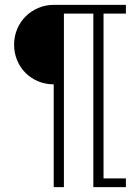

<svg xmlns="http://www.w3.org/2000/svg" viewBox="-20 -770 574 790"><path d="M243 0H201V-423Q167 -423 137 -435.5Q107 -448 85 -470Q63 -492 50.5 -522Q38 -552 38 -586Q38 -620 50.5 -650Q63 -680 85 -702Q107 -724 137 -737Q167 -750 201 -750H498V-714H406V-36H498V0H364V-714H243Z"/></svg>

Font: Josefin Slab
Style: Regular
Weight: 400
Designer: Santiago Orozco
Foundry: Typemade
Version: Version 1.000